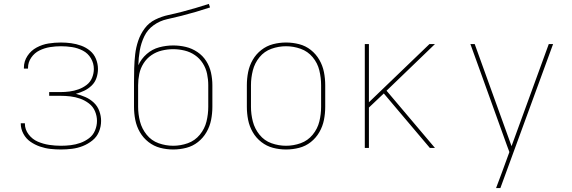

<svg xmlns="http://www.w3.org/2000/svg" viewBox="-20 -755 2920 980"><path d="M291 8Q319 8 347.5 4.5Q376 1 402.5 -9.5Q429 -20 451.5 -38Q474 -56 485 -82.5Q496 -109 496 -138Q496 -163 487 -188Q478 -213 459 -231Q440 -249 416 -259.5Q392 -270 367 -276Q389 -282 410 -292Q431 -302 448 -318.5Q465 -335 472.5 -357.5Q480 -380 480 -403Q480 -429 470 -454Q460 -479 439.5 -496Q419 -513 394 -522Q369 -531 343 -534.5Q317 -538 291 -538Q259 -538 227.5 -533Q196 -528 167 -512.5Q138 -497 120 -469.5Q102 -442 102 -410V-405H123Q123 -407 123 -409Q123 -437 139.5 -461Q156 -485 181.5 -497.5Q207 -510 235 -514.5Q263 -519 291 -519Q320 -519 348.5 -514.5Q377 -510 403 -496.5Q429 -483 444 -457.5Q459 -432 459 -403Q459 -380 450 -358Q441 -336 422 -321.5Q403 -307 380.5 -299Q358 -291 335 -288Q312 -285 288 -285H231V-266H288Q314 -266 339.5 -263Q365 -260 389 -251.5Q413 -243 434 -227Q455 -211 465 -187Q475 -163 475 -138Q475 -113 465 -89Q455 -65 434.5 -49.5Q414 -34 390 -25.5Q366 -17 341 -14Q316 -11 291 -11Q261 -11 231 -15.5Q201 -20 173 -32Q145 -44 126 -69Q107 -94 107 -124V-126H86V-124Q86 -97 99.5 -72Q113 -47 135.5 -31.5Q158 -16 184 -7Q210 2 237 5Q264 8 291 8Z M864 8Q898 8 931 -0.5Q964 -9 990.5 -30Q1017 -51 1034 -80.5Q1051 -110 1057.5 -143Q1064 -176 1064 -210V-320Q1064 -352 1057 -384Q1050 -416 1032.5 -443.5Q1015 -471 987.5 -489.5Q960 -508 928.5 -515.5Q897 -523 864 -523Q828 -523 792.5 -513.5Q757 -504 729 -479.5Q701 -455 686 -422Q687 -460 693.5 -497.5Q700 -535 716.5 -569.5Q733 -604 764.5 -626.5Q796 -649 833 -657Q870 -665 907 -674.5Q944 -684 980 -694.5Q1016 -705 1052 -717L1046 -735Q1012 -724 978 -714Q944 -704 909.5 -695Q875 -686 840 -678.5Q805 -671 772.5 -655Q740 -639 718.5 -610Q697 -581 685.5 -547Q674 -513 670 -478Q666 -443 665 -407Q664 -371 664 -336V-210Q664 -176 670.5 -143Q677 -110 694 -80.5Q711 -51 738 -30Q765 -9 797.5 -0.5Q830 8 864 8ZM864 -11Q826 -11 789.5 -24Q753 -37 728.5 -67.5Q704 -98 694.5 -135Q685 -172 685 -210V-320Q685 -349 691 -378Q697 -407 713 -432Q729 -457 753 -473.5Q777 -490 806 -497Q835 -504 864 -504Q893 -504 922 -497Q951 -490 975 -473.5Q999 -457 1015 -432Q1031 -407 1037 -378Q1043 -349 1043 -320V-210Q1043 -172 1034 -135Q1025 -98 1000 -67.5Q975 -37 938.5 -24Q902 -11 864 -11Z M1440 8Q1474 8 1507 -0.5Q1540 -9 1566.5 -30Q1593 -51 1610 -80.5Q1627 -110 1633.5 -143Q1640 -176 1640 -210V-320Q1640 -354 1633.5 -387Q1627 -420 1610 -449.5Q1593 -479 1566.5 -500Q1540 -521 1507 -529.5Q1474 -538 1440 -538Q1406 -538 1373.5 -529.5Q1341 -521 1314 -500Q1287 -479 1270 -449.5Q1253 -420 1246.5 -387Q1240 -354 1240 -320V-210Q1240 -176 1246.5 -143Q1253 -110 1270 -80.5Q1287 -51 1314 -30Q1341 -9 1373.5 -0.5Q1406 8 1440 8ZM1440 -11Q1402 -11 1365.5 -24Q1329 -37 1304.5 -67.5Q1280 -98 1270.5 -135Q1261 -172 1261 -210V-320Q1261 -358 1270.5 -395.5Q1280 -433 1304.5 -463Q1329 -493 1365.5 -506Q1402 -519 1440 -519Q1478 -519 1514.5 -506Q1551 -493 1576 -463Q1601 -433 1610 -395.5Q1619 -358 1619 -320V-210Q1619 -172 1610 -135Q1601 -98 1576 -67.5Q1551 -37 1514.5 -24Q1478 -11 1440 -11Z M1842 0H1863V-206L1939 -278L2015 -188L2174 0H2200L1953 -292L2200 -530H2172L1863 -233V-530H1842Z M2512 205H2534L2803 -530H2781L2591 -9L2403 -530H2381L2432 -389L2567 -14L2580 21L2542 125Q2534 145 2527 165Q2520 185 2512 205Z"/></svg>

Font: Iosevka Sparkle Thin
Style: Regular
Weight: 100
Designer: Belleve Invis
Foundry: Belleve Invis
Version: Version 4.5.0; ttfautohint (v1.8.3)